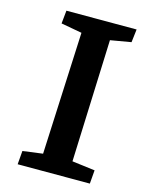

<svg xmlns="http://www.w3.org/2000/svg" viewBox="-108 -767 639 835"><g transform="rotate(15 211.5 -350.0)"><path d="M174 -624 80 -641 86 -700H402L395 -641L302 -625L281 -74L384 -61L379 0H54L59 -61L149 -73Z"/></g></svg>

Font: Literata 7pt SemiBold
Style: Italic
Weight: 600
Italic angle: -2°
Designer: Latin by Veronika Burian and Jose Scaglione. Greek by Irene Vlachou. Cyrillic by Vera Evstafieva
Foundry: TypeTogether
Version: Version 3.002